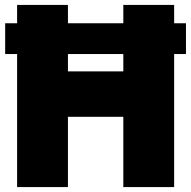

<svg xmlns="http://www.w3.org/2000/svg" viewBox="-20 -760 776 780"><path d="M49.5 0V-740H256V-470H481V-740H687.5V0H481V-285.5H256V0ZM1 -540.5V-665.5H735.5V-540.5Z"/></svg>

Font: Encode Sans Semi Condensed Black
Style: Regular
Weight: 900
Width: 4
Designer: Multiple Designers
Foundry: Impallari Type
Version: Version 3.000; ttfautohint (v1.8.3) -l 8 -r 50 -G 200 -x 14 